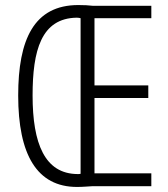

<svg xmlns="http://www.w3.org/2000/svg" viewBox="-20 -737 665 760"><path d="M290 -717C114 -717 52 -580 52 -359C52 -125 126 3 285 3C308 3 327 1 346 0H579V-51H354V-349H567V-399H354V-665H579V-714H348C330 -716 315 -717 290 -717ZM284 -667C290 -667 295 -666 299 -665V-49C295 -48 292 -48 287 -48C157 -49 109 -169 109 -359C109 -537 143 -665 284 -667Z"/></svg>

Font: Noto Sans Devanagari UI ExtraCondensed Light
Style: Regular
Weight: 300
Width: 2
Designer: Jelle Bosma - Monotype Design Team
Foundry: Monotype Imaging Inc.
Version: Version 2.004